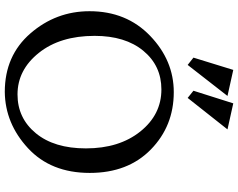

<svg xmlns="http://www.w3.org/2000/svg" viewBox="-117 -877 1004 810"><g transform="rotate(90 385.0 -472.0)"><path d="M367.7 9.8Q214.8 9.8 121.1 -98.1Q27.3 -206.1 27.3 -347.7Q27.3 -503.4 131.1 -603.3Q234.9 -703.1 368.7 -703.1Q511.7 -703.1 610.6 -606.4Q709.5 -509.8 709.5 -348.6Q709.5 -184.6 605.2 -88.1Q501 8.3 367.7 9.8ZM378.4 -43.9Q478.5 -43.9 542.2 -121.3Q606 -198.7 606 -332.5Q606 -473.1 534.7 -562Q463.4 -650.9 357.4 -650.9Q257.3 -650.9 194.3 -574.7Q131.3 -498.5 131.3 -369.1Q131.3 -223.6 203.1 -133.8Q274.9 -43.9 378.4 -43.9ZM253.9 -761.7 223.1 -786.1 274.9 -954.1 384.8 -929.7ZM393.1 -761.7 362.8 -786.1 416 -954.1 525.9 -929.7Z"/></g></svg>

Font: Almanac
Style: Regular
Weight: 400
Designer: Eden's Almanac
Version: Version 3.501;March 28, 2021;FontCreator 13.0.0.2683 64-bit